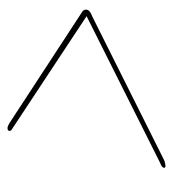

<svg xmlns="http://www.w3.org/2000/svg" viewBox="5 -597 460 510"><g transform="rotate(-90 235.0 -342.0)"><path d="M142.5 -548Q143 -552 150 -552Q154.5 -552 162 -547.5L455 -356Q466.5 -350 464 -340.5Q462 -332.5 446.5 -327L63.5 -135.5Q54 -132.5 49.5 -132.5Q43 -132.5 44.5 -137.5Q46.5 -143 57 -146.5L447 -342L149.5 -538.5Q141 -542.5 142.5 -548Z"/></g></svg>

Font: Fraunces 72pt S000 Thin
Style: Italic
Weight: 100
Italic angle: -16°
Version: Version 1.000; ttfautohint (v1.8.3)